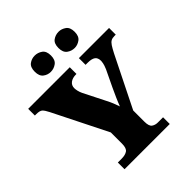

<svg xmlns="http://www.w3.org/2000/svg" viewBox="-247 -1082 1237 1237"><g transform="rotate(-45 371.5 -463.5)"><path d="M168 0V-61H203Q235 -61 254 -73.5Q273 -86 273 -128V-230L88 -600Q73 -630 61 -641.5Q49 -653 17 -653H4V-714H383V-653H379Q347 -653 327.5 -638.5Q308 -624 308 -598Q308 -587 311.5 -572Q315 -557 322 -542L396 -395Q410 -368 417.5 -349Q425 -330 433 -307Q443 -334 456.5 -364.5Q470 -395 485 -427L539 -540Q550 -566 552.5 -580.5Q555 -595 555 -600Q555 -629 538 -641Q521 -653 485 -653H466V-714H741V-653H729Q710 -653 698 -646.5Q686 -640 675 -623.5Q664 -607 648 -576L475 -228V-126Q475 -85 492 -73Q509 -61 532 -61H580V0ZM494 -779Q465 -779 442 -796Q419 -813 419 -853Q419 -894 442 -910.5Q465 -927 494 -927Q520 -927 543.5 -910.5Q567 -894 567 -853Q567 -813 543.5 -796Q520 -779 494 -779ZM276 -779Q248 -779 225.5 -796Q203 -813 203 -853Q203 -894 225.5 -910.5Q248 -927 276 -927Q304 -927 327.5 -910.5Q351 -894 351 -853Q351 -813 327.5 -796Q304 -779 276 -779Z"/></g></svg>

Font: Noto Serif Devanagari Black
Style: Regular
Weight: 900
Designer: Universal Thirst, Indian Type Foundry and the Monotype Design Team
Foundry: Monotype Imaging Inc.
Version: Version 2.004; ttfautohint (v1.8.4.7-5d5b)